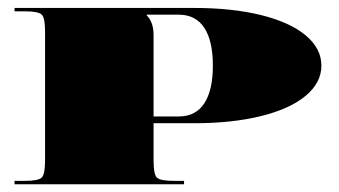

<svg xmlns="http://www.w3.org/2000/svg" viewBox="-20 -475 875 495"><path d="M17.5 -454.5H480.8Q578.2 -454.5 652.8 -436.2Q727.3 -417.8 767.9 -384Q808.6 -350.1 808.6 -305.9Q808.6 -261.8 767.9 -227.9Q727.3 -194.1 652.8 -175.7Q578.2 -157.3 480.8 -157.3H375.9V-61.2Q375.9 -25.8 384.4 -17.3Q392.9 -8.7 428.3 -8.7H454.5V0H17.5V-8.7H43.7Q79.1 -8.7 87.6 -17.3Q96.2 -25.8 96.2 -61.2V-393.4Q96.2 -428.8 87.6 -437.3Q79.1 -445.8 43.7 -445.8H17.5ZM358.4 -437.1V-435.3Q375.9 -417.8 375.9 -384.6V-174.8H441.4Q484.3 -174.8 506.6 -208.5Q528.8 -242.1 528.8 -305.9Q528.8 -369.8 506.6 -403.4Q484.3 -437.1 441.4 -437.1Z"/></svg>

Font: FoglihtenBlackPcs
Style: BlackPcs
Weight: 900
Version: Version 0.75